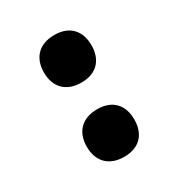

<svg xmlns="http://www.w3.org/2000/svg" viewBox="-110 -530 519 560"><g transform="rotate(-30 150.0 -250.0)"><path d="M150.8 -295C202.5 -295 230 -326.7 230 -375C230 -423.3 202.5 -455 150.8 -455C98.3 -455 70 -423.3 70 -375C70 -326.7 98.3 -295 150.8 -295ZM150.8 -45C202.5 -45 230 -76.7 230 -125C230 -173.3 202.5 -205 150.8 -205C98.3 -205 70 -173.3 70 -125C70 -76.7 98.3 -45 150.8 -45Z"/></g></svg>

Font: Familjen Grotesk
Style: Bold
Weight: 700
Designer: Anders Wikstroem, Jonas Baeckman, Matilda Gysing, Kristian Moeller
Foundry: Familjen STHLM AB
Version: Version 2.000